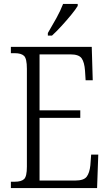

<svg xmlns="http://www.w3.org/2000/svg" viewBox="-20 -951 555 971"><path d="M35 0V-32H55Q88 -32 102 -45.5Q116 -59 116 -108V-603Q116 -655 101.5 -668.5Q87 -682 55 -682H35V-714H444L449 -545H413L410 -593Q407 -636 393 -656Q379 -676 336 -676H180V-393H386V-355H180V-38H361Q404 -38 418.5 -57.5Q433 -77 437 -115L441 -169H477L471 0ZM222 -784Q244 -821 265 -859Q286 -897 299 -931H373V-921Q363 -904 340.5 -876.5Q318 -849 292 -820.5Q266 -792 243 -771H222Z"/></svg>

Font: Noto Serif Bengali Condensed Light
Style: Regular
Weight: 300
Width: 3
Designer: Juan Bruce, Universal Thirst, Indian Type Foundry and the Monotype Design Team.
Foundry: Monotype Imaging Inc.
Version: Version 2.003; ttfautohint (v1.8.4.7-5d5b)